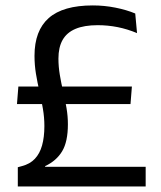

<svg xmlns="http://www.w3.org/2000/svg" viewBox="-20 -670 577 690"><path d="M449 -296H41L46 -359H454ZM143 -73.5 141.5 -70.5H503.5V0H44V-69L58.5 -73Q87.5 -80.5 105.2 -99.2Q123 -118 131.2 -147.5Q139.5 -177 139.5 -217Q139.5 -248 134.2 -279Q129 -310 121.8 -341.5Q114.5 -373 109.2 -404.8Q104 -436.5 104 -469.5Q104 -560 155.2 -605.2Q206.5 -650.5 313.5 -650.5Q355 -650.5 395 -642.5Q435 -634.5 466 -621.5L472.5 -551Q438 -565.5 402.8 -572.5Q367.5 -579.5 331 -579.5Q282.5 -579.5 251.2 -566.2Q220 -553 205 -526.5Q190 -500 190 -459.5Q190 -430.5 195 -400.8Q200 -371 207 -341.2Q214 -311.5 219 -282Q224 -252.5 224 -223.5Q224 -160.5 203.2 -126.2Q182.5 -92 143 -73.5Z"/></svg>

Font: Anek Malayalam Medium
Style: Regular
Weight: 400
Version: Version 1.003